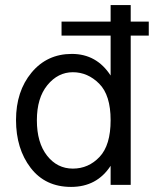

<svg xmlns="http://www.w3.org/2000/svg" viewBox="-20 -727 607 755"><path d="M494 0H415V-75Q361 8 259.5 8Q158 8 100.5 -67Q43 -142 43 -255Q43 -368 104 -441.5Q165 -515 262.5 -515Q360 -515 415 -430V-587H222V-642H415V-707H494V-642H565V-587H494ZM266.5 -443Q208 -443 166.5 -392.5Q125 -342 125 -254Q125 -166 165 -115Q205 -64 266.5 -64Q328 -64 371.5 -110Q415 -156 415 -254.5Q415 -353 370 -398Q325 -443 266.5 -443Z"/></svg>

Font: Hind Vadodara
Style: Regular
Weight: 400
Designer: Hitesh Malaviya
Foundry: Indian Type Foundry
Version: Version 0.702;PS 1.0;hotconv 1.0.81;makeotf.lib2.5.63406